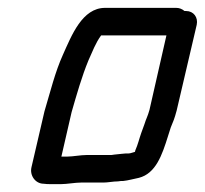

<svg xmlns="http://www.w3.org/2000/svg" viewBox="-20 -468 521 488"><path d="M91 -1C96 0 103 0 112 0H135C150 0 171 -4 186 -4H243C254 -4 268 -7 280 -7C285 -8 289 -8 293 -8C305 -9 322 -14 333 -16C376 -27 392 -74 407 -122L414 -144C421 -161 423 -165 429 -187L480 -405C484 -424 472 -440 453 -440H449C443 -445 436 -448 428 -448H247C189 -448 162 -378 140 -329C120 -285 108 -235 93 -185L60 -43C55 -22 70 -1 91 -1ZM307 -78C302 -78 296 -78 289 -77L270 -75C266 -74 262 -74 259 -74H200C185 -74 165 -70 151 -70H136L162 -183C175 -228 188 -274 205 -315C215 -337 223 -359 237 -378H403L360 -189C355 -171 352 -168 347 -152L339 -130C333 -113 331 -102 324 -86L323 -82C318 -81 312 -78 307 -78Z"/></svg>

Font: Electronic
Style: BdIt
Weight: 700
Version: Version 1.011